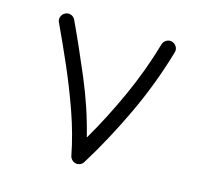

<svg xmlns="http://www.w3.org/2000/svg" viewBox="-81 -589 711 681"><g transform="rotate(15 274.5 -248.5)"><path d="M79.1 -499Q89.4 -503.9 99.9 -500Q110.4 -496.1 115.2 -485.8Q155.3 -400.4 198.2 -298.6Q241.2 -196.8 266.6 -93.8Q317.9 -181.6 362.5 -280Q407.2 -378.4 437 -481.9Q440.4 -492.7 450.4 -498.3Q460.4 -503.9 471.2 -500.5Q481.9 -497.1 487.5 -487.1Q493.2 -477.1 489.7 -466.3Q453.6 -341.8 398.4 -225.1Q343.3 -108.4 280.8 -7.8Q275.4 1.5 264.6 4.4Q253.4 7.8 243.2 1.2Q232.9 -5.4 230.5 -17.1Q215.8 -92.8 188.5 -170.7Q161.1 -248.5 128.7 -323Q96.2 -397.5 65.4 -462.9Q60.5 -473.1 64.7 -483.6Q68.8 -494.1 79.1 -499Z"/></g></svg>

Font: Mikhak-DS1-FD Light
Style: Regular
Weight: 300
Designer: Amin Abedi
Version: Version 3.2